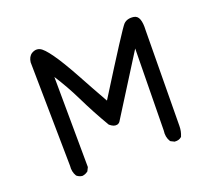

<svg xmlns="http://www.w3.org/2000/svg" viewBox="-133 -936 1266 1150"><g transform="rotate(-20 500.0 -361.5)"><path d="M204.1 41Q185.5 38.6 171.4 26.9L170.4 25.9L169.4 24.4Q152.3 -3.4 156.2 -41.5L146.5 -703.1V-703.6V-704.1Q147.5 -712.4 149.7 -720Q151.9 -727.5 155.3 -733.9Q158.7 -740.2 163.6 -745.6Q168.5 -751 174.8 -754.9Q183.1 -759.8 191.7 -762.2Q200.2 -764.6 209 -763.9Q217.8 -763.2 226.1 -759.3Q249.5 -749 290 -691.9Q300.3 -677.7 311.3 -660.6Q322.3 -643.6 334.5 -623.5Q346.7 -603.5 359.9 -580.3Q373 -557.1 387.7 -530.8Q440.9 -432.6 497.6 -332.5Q620.1 -528.3 681.6 -623.5Q743.2 -718.8 754.4 -730.5Q777.8 -754.4 819.3 -748.5Q843.3 -745.1 852.5 -719.7Q861.8 -694.3 859.4 -651.9Q853.5 -74.2 853.5 -42Q853.5 -7.8 840.8 21.5L840.3 23.4L838.4 24.9Q821.8 39.6 795.9 37.1H793.9L792.5 36.1L772.9 26.4L770.5 24.9L769 22.9Q750 -7.3 755.9 -47.9L763.2 -567.9L528.8 -195.3Q526.4 -190.9 523.9 -187.5Q516.1 -177.7 505.1 -175.8Q494.1 -173.8 482.9 -178.2Q471.7 -182.6 459.5 -192.9L458.5 -193.8L457.5 -195.3Q398.4 -295.4 347.7 -399.9Q304.2 -489.3 250 -573.2L253.9 0V2.4L252.9 4.4L243.2 23.9L242.2 25.9L240.2 27.3Q232.4 33.2 223.9 36.6Q215.3 40 206.1 41H205.1Z"/></g></svg>

Font: NaikaiFont
Style: Bold
Weight: 700
Version: Version 1.89